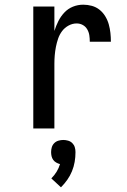

<svg xmlns="http://www.w3.org/2000/svg" viewBox="-20 -548 540 819"><path d="M122 0V-520H212V-416Q219 -438 229 -458Q239 -478 254.5 -494.5Q270 -511 291 -519.5Q312 -528 335 -528Q354 -528 372 -523Q390 -518 404.5 -506.5Q419 -495 429 -478.5Q439 -462 444 -444Q449 -426 451 -407.5Q453 -389 453 -370H363Q363 -384 361 -397.5Q359 -411 352 -423Q345 -435 333 -441.5Q321 -448 307 -448Q289 -448 272.5 -439Q256 -430 245 -415.5Q234 -401 228 -383.5Q222 -366 218.5 -348Q215 -330 213.5 -312Q212 -294 212 -276V0ZM240 251 199 213Q212 200 221.5 184.5Q231 169 236 152Q228 150 220 145.5Q212 141 207 134Q202 127 200 118.5Q198 110 198 101Q198 90 201 80Q204 70 211.5 62.5Q219 55 229.5 52Q240 49 250 49Q260 49 270.5 52Q281 55 288.5 62.5Q296 70 299 80Q302 90 302 101Q302 122 298.5 142.5Q295 163 287 182.5Q279 202 267 219Q255 236 240 251Z"/></svg>

Font: Iosevka SS18 Medium
Style: Regular
Weight: 500
Monospace: yes
Designer: Belleve Invis
Foundry: Belleve Invis
Version: Version 25.1.1; ttfautohint (v1.8.4)